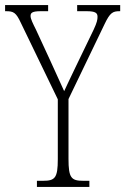

<svg xmlns="http://www.w3.org/2000/svg" viewBox="-27 -734 492 754"><path d="M118 0H324V-24H300C253 -24 242 -35 242 -110V-345L384 -640C405 -684 416 -690 442 -690H445V-714H276V-690H313C348 -690 356 -683 356 -668C356 -657 354 -646 341 -618L270 -471C249 -428 235 -397 225 -376C207 -416 189 -456 169 -499L114 -618C102 -642 93 -660 93 -671C93 -683 98 -690 133 -690H162V-714H-7V-690H-3C26 -690 36 -685 55 -644L200 -344V-109C200 -35 189 -24 142 -24H118Z"/></svg>

Font: Noto Serif Thai ExtraCondensed ExtraLight
Style: Regular
Weight: 200
Width: 2
Designer: Monotype Design Team
Foundry: Monotype Imaging Inc.
Version: Version 2.002